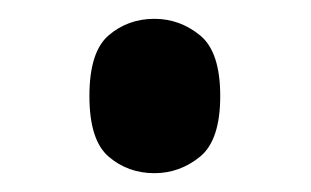

<svg xmlns="http://www.w3.org/2000/svg" viewBox="-20 -176 330 204"><path d="M144 8Q171 8 192.5 -9.5Q214 -27 214 -74Q214 -121 192.5 -138.5Q171 -156 144 -156Q116 -156 95.5 -138.5Q75 -121 75 -74Q75 -27 95.5 -9.5Q116 8 144 8Z"/></svg>

Font: Noto Serif Display SemiCondensed Extra
Style: Regular
Weight: 800
Width: 4
Designer: Monotype Design Team
Foundry: Monotype Imaging Inc.
Version: Version 1.900